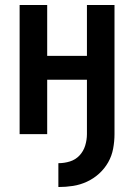

<svg xmlns="http://www.w3.org/2000/svg" viewBox="-20 -540 540 773"><path d="M215 213V117Q239 117 261.5 110Q284 103 300 86Q316 69 323 46Q330 23 330 0V-219H170V0H59V-520H170V-315H330V-520H441V0Q441 29 435.5 58.5Q430 88 415.5 113.5Q401 139 379 159Q357 179 330 191.5Q303 204 274 208.5Q245 213 215 213Z"/></svg>

Font: Zed Mono
Style: Bold
Weight: 700
Monospace: yes
Designer: Belleve Invis
Foundry: Belleve Invis
Version: Version 1.0.0; ttfautohint (v1.8.4)